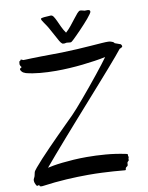

<svg xmlns="http://www.w3.org/2000/svg" viewBox="-97 -967 803 1042"><g transform="rotate(-10 304.5 -446.0)"><path d="M537.1 -78.1Q536.6 -76.2 537.4 -74.7Q538.1 -73.2 538.6 -71.3Q539.1 -69.3 539.1 -66.9Q539.1 -64.5 537.1 -61Q536.1 -58.6 536.9 -53.7Q537.6 -48.8 532.2 -45.9Q529.3 -43.9 528.3 -41.7Q527.3 -39.6 527.1 -36.6Q526.9 -33.7 526.9 -30.5Q526.9 -27.3 525.9 -23.9Q524.4 -21 519.5 -18.1Q514.6 -15.1 513.2 -11.2Q512.7 -10.3 512.9 -8.5Q513.2 -6.8 512.7 -4.9Q512.2 -2.9 510.7 -1.7Q509.3 -0.5 505.9 -1Q501.5 -1 485.6 -2.7Q469.7 -4.4 443.8 -6.1Q418 -7.8 382.8 -9.5Q347.7 -11.2 305.2 -11.2Q250.5 -11.2 187 -7.6Q123.5 -3.9 51.8 5.9Q44.4 6.8 39.3 4.9Q34.2 2.9 35.2 -3.9Q22 2.4 20 -2.9Q19 -4.4 16.6 -8.5Q14.2 -12.7 12.2 -18.6Q10.3 -24.4 10 -31.5Q9.8 -38.6 14.2 -45.9Q17.1 -49.8 18.8 -57.1Q20.5 -64.5 22.9 -75.2Q23.9 -81.1 38.6 -98.6Q53.2 -116.2 75.7 -140.6Q98.1 -165 126 -193.6Q153.8 -222.2 181.6 -250.2Q209.5 -278.3 234.6 -303.2Q259.8 -328.1 276.9 -345.2Q288.1 -356.4 306.9 -377.7Q325.7 -398.9 348.1 -425.5Q370.6 -452.1 394.8 -481.4Q418.9 -510.7 440.9 -538.1Q462.9 -565.4 480.5 -588.4Q498 -611.3 507.8 -625Q481 -619.1 448.2 -614.3Q415.5 -609.4 379.9 -605.5Q344.2 -601.6 306.9 -599.4Q269.5 -597.2 232.9 -597.2Q187.5 -597.2 145 -601.1Q102.5 -605 68.8 -613.8Q53.7 -618.7 47.4 -626.7Q41 -634.8 41 -638.2Q41.5 -644.5 45.4 -645.3Q49.3 -646 50.8 -648.9Q51.8 -651.4 49.1 -653.8Q46.4 -656.2 44.9 -661.1Q42.5 -665.5 43.7 -671.6Q44.9 -677.7 44.9 -681.2Q44.9 -684.1 47.4 -683.3Q49.8 -682.6 50.8 -685.1Q50.8 -688 53.2 -689.9Q55.7 -691.9 60.1 -689Q64.5 -686.5 67.9 -685.8Q71.3 -685.1 79.1 -686Q89.4 -686.5 112.8 -687.3Q136.2 -688 165.5 -688.5Q194.8 -689 225.6 -689.2Q256.3 -689.5 280.8 -689.9Q323.2 -690.9 365.5 -693.4Q407.7 -695.8 442.9 -698.5Q478 -701.2 503.2 -702.9Q528.3 -704.6 537.1 -704.1Q545.4 -704.1 552.2 -702.1Q558.1 -700.7 563.7 -697.8Q569.3 -694.8 571.8 -689.9L604 -678.2Q609.9 -670.4 609.1 -665.8Q608.4 -661.1 595.2 -655.8Q592.8 -655.8 592.8 -654.8Q583.5 -642.6 562.3 -617.7Q541 -592.8 511.5 -558.8Q481.9 -524.9 446 -484.4Q410.2 -443.8 371.6 -400.4Q333 -356.9 293.9 -312.7Q254.9 -268.6 218.8 -227.3Q182.6 -186 151.6 -149.9Q120.6 -113.8 98.1 -86.9Q109.9 -89.8 130.6 -93.5Q151.4 -97.2 179.7 -100.3Q208 -103.5 242.4 -105.7Q276.9 -107.9 314.9 -107.9Q364.7 -107.9 418.7 -103.5Q472.7 -99.1 525.9 -87.9Q534.2 -86.4 536.4 -84.5Q538.6 -82.5 537.1 -78.1ZM353 -746.6Q349.1 -743.7 345 -739.7Q340.8 -735.8 336.9 -735.8Q335.9 -735.8 332.8 -736.1Q329.6 -736.3 325.9 -736.8Q322.3 -737.3 319.1 -737.5Q315.9 -737.8 314.9 -737.8Q313.5 -737.8 309.3 -736.8Q305.2 -735.8 303.7 -735.8Q302.7 -735.8 297.6 -736.1Q292.5 -736.3 291 -737.8Q286.6 -741.7 284.2 -744.4Q281.7 -747.1 277.3 -754.6Q272.9 -762.2 264.4 -778.1Q255.9 -793.9 238.8 -824.7Q231 -839.4 223.9 -849.6Q216.8 -859.9 211.7 -867.4Q206.5 -875 203.6 -880.1Q200.7 -885.3 200.7 -889.6Q200.7 -891.1 203.9 -892.3Q207 -893.6 211.4 -894.3Q215.8 -895 220.5 -895.5Q225.1 -896 228 -896Q236.3 -896 242.7 -897Q249 -897.9 255.9 -897.9Q264.6 -897.9 271.2 -888.2Q277.8 -878.4 284.9 -863Q292 -847.7 300.5 -828.9Q309.1 -810.1 321.8 -792Q336.9 -805.2 351.3 -823Q365.7 -840.8 378.2 -857.4Q390.6 -874 400.9 -885.5Q411.1 -897 418 -897Q419.4 -897 422.4 -896.5Q425.3 -896 428.7 -895.3Q432.1 -894.5 435.1 -893.8Q438 -893.1 439 -892.6Q441.9 -891.6 447.3 -892.1Q452.6 -892.6 458.3 -892.3Q463.9 -892.1 467.8 -889.9Q471.7 -887.7 471.7 -881.8Q471.7 -877.9 464.8 -868.2Q458 -858.4 447.3 -845.7Q436.5 -833 423.1 -818.4Q409.7 -803.7 396.5 -790Q383.3 -776.4 371.8 -764.9Q360.4 -753.4 353 -746.6Z"/></g></svg>

Font: Oregano
Style: Regular
Weight: 400
Version: Version 1.000